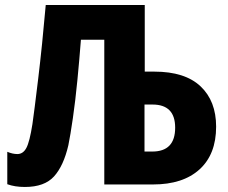

<svg xmlns="http://www.w3.org/2000/svg" viewBox="-20 -734 907 764"><path d="M79 10Q157 10 195 -32Q233 -74 252 -156Q260 -195 270 -264Q280 -333 288 -415.5Q296 -498 302 -576H395V0H589Q708 0 774 -60Q840 -120 840 -230Q840 -332 778 -390.5Q716 -449 594 -449H556V-714H162Q148 -554 132 -421Q116 -288 109 -240Q98 -170 85 -145.5Q72 -121 49 -121Q30 -121 9 -130V-1Q39 10 79 10ZM555 -131V-318H587Q677 -318 677 -226Q677 -131 586 -131Z"/></svg>

Font: Noto Sans Display SemiCondensed Extra
Style: Regular
Weight: 800
Width: 4
Designer: Monotype Design Team
Foundry: Monotype Imaging Inc.
Version: Version 1.900